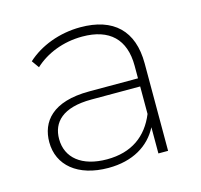

<svg xmlns="http://www.w3.org/2000/svg" viewBox="-83 -614 740 708"><g transform="rotate(-15 287.0 -260.0)"><path d="M438 -151C406 -73 345 -28 251 -28C155 -28 99 -74 99 -146C99 -209 141 -256 252 -256H438ZM248 4C341 4 406 -36 439 -100V0H476V-334C476 -459 407 -524 281 -524C201 -524 126 -495 76 -449L96 -421C140 -462 205 -489 279 -489C383 -489 438 -436 438 -335V-287H252C110 -287 61 -221 61 -144C61 -56 131 4 248 4Z"/></g></svg>

Font: Montserrat-Alt1 ExtLt
Style: Regular
Weight: 200
Designer: Differentunic
Foundry: Differentunic
Version: Version 7.222